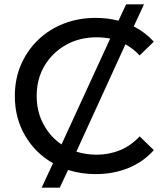

<svg xmlns="http://www.w3.org/2000/svg" viewBox="-20 -790 753 880"><path d="M171 70 223 -42Q143 -87 95.5 -167.5Q48 -248 48 -350Q48 -428 76 -493Q104 -558 154 -606.5Q204 -655 271.5 -681.5Q339 -708 419 -708Q474 -708 523 -695L558 -770H640L593 -669Q646 -642 685 -599L620 -536Q591 -567 555 -587L330 -95Q374 -81 423 -81Q480 -81 530 -101.5Q580 -122 620 -165L685 -102Q637 -48 568.5 -20Q500 8 418 8Q352 8 292 -11L254 70ZM262 -128 485 -613Q456 -619 423 -619Q344 -619 282 -584Q220 -549 184 -488.5Q148 -428 148 -350Q148 -279 179 -221Q210 -163 262 -128Z"/></svg>

Font: Montserrat Medium
Style: Regular
Weight: 500
Designer: Julieta Ulanovsky
Foundry: Julieta Ulanovsky
Version: Version 9.000; ttfautohint (v1.8.4.7-5d5b)